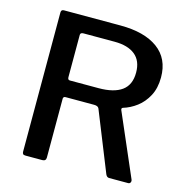

<svg xmlns="http://www.w3.org/2000/svg" viewBox="-109 -845 921 948"><g transform="rotate(15 352.0 -371.0)"><path d="M641 -21Q644 -13 640.5 -6.5Q637 0 629 0H532Q520 0 514 -14L392 -318Q387 -330 367 -330H221Q214 -330 211.5 -326.5Q209 -323 209 -319V-18Q209 0 190 0H105Q95 0 91.5 -4Q88 -8 88 -16V-727Q88 -742 102 -742H391Q514 -742 582.5 -692Q651 -642 651 -546Q651 -491 630 -451.5Q609 -412 576.5 -387.5Q544 -363 507 -352Q500 -349 503 -340L641 -21ZM367 -415Q445 -415 485.5 -444.5Q526 -474 526 -537Q526 -597 489 -627Q452 -657 384 -657H225Q209 -657 209 -645V-429Q209 -415 220 -415H367Z"/></g></svg>

Font: Libre Franklin Thin Medium
Style: Regular
Weight: 500
Version: Version 3.000